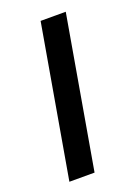

<svg xmlns="http://www.w3.org/2000/svg" viewBox="-109 -579 457 630"><g transform="rotate(-20 120.0 -264.0)"><path d="M202.1 -528.3 110.4 0H22.5L114.3 -528.3Z"/></g></svg>

Font: Mardoto
Style: Italic
Weight: 400
Italic angle: -12°
Designer: Christian Robertson, Vahan Hovhannisyan
Foundry: Google
Version: Version 1.000